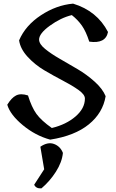

<svg xmlns="http://www.w3.org/2000/svg" viewBox="-20 -768 638 1056"><path d="M447 -226Q447 -248 412 -273Q377 -298 326 -324.5Q275 -351 223.5 -381.5Q172 -412 132 -455.5Q92 -499 85 -546Q120 -628 205 -684Q290 -740 382 -748Q514 -708 574 -592Q561 -526 471 -539Q453 -595 430.5 -627Q408 -659 375 -685Q314 -670 254 -626.5Q194 -583 195 -549Q196 -525 228.5 -498.5Q261 -472 309 -444.5Q357 -417 407 -387.5Q457 -358 500.5 -319Q544 -280 561 -239Q546 -147 468.5 -84Q391 -21 256 0Q175 -22 105.5 -79.5Q36 -137 20 -192Q43 -230 68.5 -243Q94 -256 134 -243Q154 -178 180.5 -141.5Q207 -105 265 -64Q344 -83 395.5 -127.5Q447 -172 447 -226ZM208 268Q178 270 168 248L223 163L202 39Q243 11 277.5 24Q312 37 326 73Q321 124 287.5 176.5Q254 229 208 268Z"/></svg>

Font: Tillana Medium
Style: Regular
Weight: 500
Designer: Lipi Raval (Devanagari, Latin), Jonny Pinhorn (Latin)
Foundry: Indian Type Foundry
Version: Version 2.003;PS 1.0;hotconv 1.0.79;makeotf.lib2.5.61930; tt